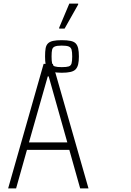

<svg xmlns="http://www.w3.org/2000/svg" viewBox="-20 -1041 723 1061"><path d="M25 0 221 -688H272L469 0H423L363 -213H129L69 0ZM140 -254H352L249 -619H244ZM321 -639Q292 -639 273.5 -643.5Q255 -648 245 -658.5Q235 -669 232 -686Q229 -703 229 -729Q229 -756 232 -773.5Q235 -791 245 -801Q255 -811 273.5 -815Q292 -819 321 -819Q351 -819 370 -815Q389 -811 398.5 -801Q408 -791 412 -773.5Q416 -756 416 -729Q416 -703 412 -686Q408 -669 398.5 -658.5Q389 -648 370 -643.5Q351 -639 321 -639ZM321 -670Q348 -670 360 -674Q372 -678 375.5 -691Q379 -704 379 -729Q379 -754 375.5 -766.5Q372 -779 360 -784Q348 -789 321 -789Q295 -789 283 -784Q271 -779 268 -766.5Q265 -754 265 -729Q265 -704 268 -691Q271 -678 283 -674Q295 -670 321 -670ZM307 -883V-888L363 -1021H412V-1016L337 -883Z"/></svg>

Font: Saira Condensed ExtraLight
Style: Regular
Weight: 250
Width: 3
Designer: Hector Gatti with collaboration of the Omnibus-Type team
Foundry: Omnibus-Type
Version: Version 1.101